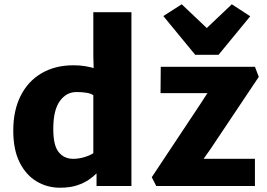

<svg xmlns="http://www.w3.org/2000/svg" viewBox="-20 -869 1246 897"><path d="M260 8Q201 8 151.5 -21.2Q102 -50.5 72 -109.8Q42 -169 42 -259Q42 -353.5 76.8 -422Q111.5 -490.5 174.8 -527.2Q238 -564 323 -564Q353.5 -564 377.2 -560Q401 -556 417.5 -551L416 -610V-812H594V0H431V-59Q418.5 -46 396.2 -30.2Q374 -14.5 340.5 -3.2Q307 8 260 8ZM229 -268Q228.5 -190 254 -158.5Q279.5 -127 322 -127Q348.5 -127 375.2 -135.2Q402 -143.5 416 -153.5V-424Q404.5 -432.5 383.2 -435.8Q362 -439 337 -439Q290 -439 259.5 -396.8Q229 -354.5 229 -268ZM710 0 689 -41 920 -389 949 -434H730L731 -557H1171L1189 -510L963 -172L931 -127H1171V0ZM743 -794 829 -849 946 -738 1063 -849 1149 -793 1001 -613H892Z"/></svg>

Font: Merriweather Sans Black
Style: Regular
Weight: 900
Designer: Eben Sorkin
Foundry: Eben Sorkin
Version: Version 1.008; ttfautohint (v1.7.19-72a1) -l 8 -r 50 -G 200 